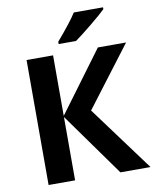

<svg xmlns="http://www.w3.org/2000/svg" viewBox="-99 -1005 870 1080"><g transform="rotate(-10 336.0 -465.5)"><path d="M671.9 0H500L241.2 -361.8V0H89.8V-713.9H241.2V-368.2L497.1 -713.9H658.2L397.9 -371.1ZM283.2 -771V-784.2Q367.2 -881.8 397.9 -931.2H564.9V-920.9Q539.6 -895.5 478.3 -845.5Q417 -795.4 382.3 -771Z"/></g></svg>

Font: Zoram GWebM
Style: Bold
Weight: 700
Foundry: Ascender Corporation
Version: Version 1.000